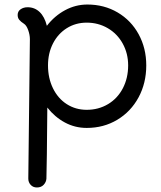

<svg xmlns="http://www.w3.org/2000/svg" viewBox="-20 -547 711 848"><path d="M626 -258Q626 -180 592 -117Q558 -54 498 -18Q438 18 363 18Q311 18 266.5 -6Q222 -30 189 -72Q187 182 185 242Q184 257 173 269Q162 281 143 281Q126 281 115.5 269.5Q105 258 105 242L112 -374Q112 -393 104.5 -414Q97 -435 86 -442Q72 -451 65 -459.5Q58 -468 58 -481Q58 -497 71 -506Q84 -515 102 -515Q133 -515 155 -494Q177 -473 187 -433Q221 -477 267.5 -502Q314 -527 366 -527Q440 -527 499.5 -492Q559 -457 592.5 -395.5Q626 -334 626 -258ZM546 -258Q546 -311 522 -354.5Q498 -398 456 -422.5Q414 -447 363 -447Q314 -447 275 -422.5Q236 -398 214 -355Q192 -312 192 -258Q192 -202 214 -157Q236 -112 275 -87Q314 -62 363 -62Q415 -62 457 -87Q499 -112 522.5 -157Q546 -202 546 -258Z"/></svg>

Font: Tsukimi Rounded Medium
Style: Regular
Weight: 500
Designer: Takashi Funayama
Foundry: Takashi Funayama
Version: Version 1.032; ttfautohint (v1.8.3)